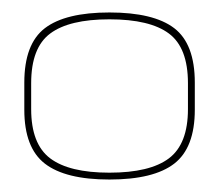

<svg xmlns="http://www.w3.org/2000/svg" viewBox="-20 -701 360 308"><path d="M155.5 -413Q226.5 -413 259.5 -438.5Q292.5 -464 292.5 -525V-568.5Q292.5 -630.5 259.5 -655.8Q226.5 -681 155.5 -681Q85 -681 52 -655.8Q19 -630.5 19 -568.5V-525Q19 -464 52 -438.5Q85 -413 155.5 -413ZM155.5 -424Q91 -424 60.5 -447Q30 -470 30 -526V-567.5Q30 -624.5 60.5 -647.2Q91 -670 155.5 -670Q220.5 -670 251 -647.2Q281.5 -624.5 281.5 -567.5V-526Q281.5 -470 251 -447Q220.5 -424 155.5 -424Z"/></svg>

Font: Anybody Thin
Style: Regular
Weight: 100
Designer: Tyler Finck
Foundry: Etcetera Type Company
Version: Version 1.114;gftools[0.9.25]